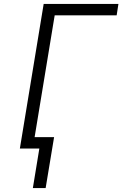

<svg xmlns="http://www.w3.org/2000/svg" viewBox="-20 -755 640 976"><path d="M147 201 180 0H81L202 -735H582L573 -677H258L156 -58H255L212 201Z"/></svg>

Font: Iosevka SS04 Lt Ex Obl
Style: Regular
Weight: 300
Width: 7
Italic angle: -9°
Monospace: yes
Designer: Belleve Invis
Foundry: Belleve Invis
Version: Version 19.0.0; ttfautohint (v1.8.4)